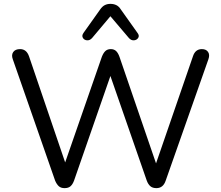

<svg xmlns="http://www.w3.org/2000/svg" viewBox="-20 -966 1143 993"><path d="M456 -769Q444 -756 429.5 -757.5Q415 -759 408.5 -770.5Q402 -782 412 -796L498 -917Q509 -933 522 -939.5Q535 -946 551 -946Q568 -946 581.5 -939.5Q595 -933 605 -917L691 -796Q702 -782 695 -770.5Q688 -759 673.5 -757.5Q659 -756 647 -769L551 -882ZM314 7Q295 7 284 -3Q273 -13 265 -32L46 -660Q38 -682 48.5 -697Q59 -712 84 -712Q117 -712 130 -675L317 -126L507 -673Q515 -693 525.5 -702.5Q536 -712 553 -712Q570 -712 580.5 -702Q591 -692 598 -672L787 -121L978 -675Q990 -712 1024 -712Q1046 -712 1056 -697.5Q1066 -683 1058 -660L837 -32Q824 7 789 7Q769 7 757.5 -3Q746 -13 739 -32L551 -573L363 -32Q356 -13 345 -3Q334 7 314 7Z"/></svg>

Font: Chiron GoRound TC N
Style: Regular
Weight: 350
Designer: Ryoko NISHIZUKA 西塚涼子 (kana, bopomofo & ideographs); Paul D. Hunt (Latin, Greek & Cyrillic); Sandoll Communications 산돌커뮤니
Foundry: Adobe
Version: Version 1.000;hotconv 1.1.1;makeotfexe 2.6.0